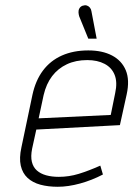

<svg xmlns="http://www.w3.org/2000/svg" viewBox="-20 -703 510 735"><path d="M330 -660Q329 -668 324 -674Q319 -680 312 -682Q305 -684 296 -681Q288 -678 284 -671Q280 -664 280.5 -656Q281 -648 283 -641L318 -555H350ZM103 -134 119 -207 439 -224 465 -342Q477 -397 461.5 -434Q446 -471 409 -490.5Q372 -510 318 -510Q261 -510 217 -490.5Q173 -471 144.5 -433Q116 -395 104 -339L62 -139Q53 -98 59.5 -69Q66 -40 85.5 -22Q105 -4 134.5 4Q164 12 201 12Q241 12 286.5 -0.5Q332 -13 374 -35L364 -69Q319 -49 281.5 -37.5Q244 -26 205 -26Q178 -26 156.5 -32Q135 -38 121 -50.5Q107 -63 102 -83.5Q97 -104 103 -134ZM421 -347 404 -263 128 -250 147 -339Q157 -382 179.5 -411.5Q202 -441 236 -457Q270 -473 314 -473Q353 -473 380.5 -458.5Q408 -444 419 -416Q430 -388 421 -347Z"/></svg>

Font: Advent Pro Light
Style: Italic
Weight: 300
Italic angle: -12°
Version: Version 3.000